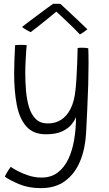

<svg xmlns="http://www.w3.org/2000/svg" viewBox="-20 -733 580 1018"><path d="M197 264.5Q131 264.5 80.8 243.2Q30.5 222 5.5 203.5Q7.5 198 13.2 188Q19 178 25.5 167.8Q32 157.5 37 151.5Q48 160 73.5 173.5Q99 187 132.2 197.8Q165.5 208.5 200 208.5Q250.5 208.5 285.5 182.2Q320.5 156 342 110.8Q363.5 65.5 373.2 7.8Q383 -50 383 -113Q376.5 -94.5 358.8 -72.8Q341 -51 308.2 -36Q275.5 -21 224 -21Q156.5 -21 119.8 -62.5Q83 -104 69 -177Q55 -250 55 -343Q55 -378.5 56.5 -416Q58 -453.5 60 -493Q64.5 -494.5 74 -494.8Q83.5 -495 93.5 -495Q102.5 -495 110.5 -494.8Q118.5 -494.5 121.5 -493.5Q121 -488.5 119.2 -466Q117.5 -443.5 115.8 -411Q114 -378.5 114 -343.5Q114 -297.5 118 -251Q122 -204.5 133.8 -165.2Q145.5 -126 169.5 -102.2Q193.5 -78.5 233.5 -78.5Q273 -78.5 303.8 -97.8Q334.5 -117 354.5 -156.8Q374.5 -196.5 380.5 -258Q383.5 -284.5 385.5 -320.8Q387.5 -357 389 -391.5Q390.5 -426 391 -450.5Q391.5 -475 391.5 -478.5Q397 -479.5 403.2 -479.8Q409.5 -480 416 -480Q436 -480 448 -477Q449.5 -444.5 449.5 -396.5Q449.5 -347.5 447.8 -285.2Q446 -223 442.8 -157Q439.5 -91 436.5 -28Q432 55.5 404.8 121.5Q377.5 187.5 326 226Q274.5 264.5 197 264.5ZM300 -712.5Q320.5 -694 346 -670Q371.5 -646 397.2 -621.8Q423 -597.5 443.5 -577.5Q432.5 -568.5 422.5 -562Q412.5 -555.5 403.5 -550.5Q391.5 -564 371.5 -583.5Q351.5 -603 330.8 -622.8Q310 -642.5 294.2 -657.2Q278.5 -672 274.5 -675H283Q279.5 -672 262.5 -658Q245.5 -644 222.8 -625.5Q200 -607 178.2 -589.8Q156.5 -572.5 142.5 -562.5Q138 -564.5 128.8 -569.5Q119.5 -574.5 110.5 -580.2Q101.5 -586 96.5 -590Q118 -606.5 143 -625.5Q168 -644.5 192.5 -662.5Q217 -680.5 235.5 -694.2Q254 -708 262 -713Q266.5 -713 273.2 -713Q280 -713 287.2 -713Q294.5 -713 300 -712.5Z"/></svg>

Font: Grandstander Thin ExtraLight
Style: Regular
Weight: 250
Version: Version 1.200